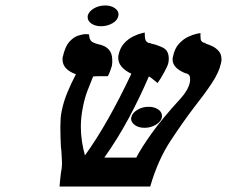

<svg xmlns="http://www.w3.org/2000/svg" viewBox="-20 -683 831 703"><path d="M301 -625Q305 -641 323.5 -652Q342 -663 365 -663Q386 -663 400 -653.5Q414 -644 414 -630Q414 -626 413 -625Q411 -609 392 -598Q373 -587 350 -587Q329 -587 315 -596.5Q301 -606 301 -620ZM461 -254Q464 -269 482.5 -280.5Q501 -292 524 -292Q545 -292 559 -282.5Q573 -273 573 -259V-254Q570 -238 551 -226.5Q532 -215 509 -215Q488 -215 474 -225Q460 -235 460 -249Q460 -252 461 -254ZM789 -451Q782 -418 755 -377.5Q728 -337 693 -293Q651 -238 604.5 -167.5Q558 -97 530 0H198Q199 -16 200.5 -27.5Q202 -39 203 -49Q205 -59 206 -67.5Q207 -76 207 -83V-88Q206 -104 205.5 -118Q205 -132 203 -145Q202 -165 201.5 -183.5Q201 -202 201 -218Q201 -234 202 -248.5Q203 -263 206 -277Q213 -312 227.5 -346.5Q242 -381 258 -411Q209 -429 209 -465Q209 -467 209 -470Q209 -473 210 -475Q218 -512 233.5 -529.5Q249 -547 266 -552.5Q283 -558 294 -558Q299 -558 302.5 -557.5Q306 -557 306 -557Q307 -540 313.5 -533Q320 -526 340 -521Q391 -511 391 -464Q391 -460 391 -454.5Q391 -449 390 -443Q388 -436 383.5 -423.5Q379 -411 375 -404Q364 -404 346.5 -404Q329 -404 322 -403H321Q311 -379 300.5 -351.5Q290 -324 284 -293Q280 -274 278 -255.5Q276 -237 276 -219Q276 -192 280 -165.5Q284 -139 291 -114Q333 -172 375.5 -247Q418 -322 461 -413Q413 -436 413 -471Q413 -478 414 -482Q420 -509 435 -525Q450 -541 467.5 -549.5Q485 -558 497.5 -561Q510 -564 510 -564Q510 -538 514.5 -533Q519 -528 523 -526Q525 -526 527.5 -525.5Q530 -525 531 -525Q532 -524 533 -523.5Q534 -523 535 -523Q555 -519 576.5 -508.5Q598 -498 598 -468Q598 -464 597.5 -460Q597 -456 596 -451Q594 -442 581 -418Q568 -394 557 -379Q540 -393 534 -397.5Q528 -402 525 -403Q492 -326 451.5 -250.5Q411 -175 362 -106H479Q497 -141 535.5 -195Q574 -249 641 -322Q669 -353 675 -381Q676 -385 676 -388Q676 -391 676 -393Q676 -406 670.5 -410Q665 -414 661 -415V-414Q612 -433 612 -465Q612 -471 613 -474Q619 -505 635 -522.5Q651 -540 669.5 -548.5Q688 -557 701 -559.5Q714 -562 714 -562V-551Q714 -536 717.5 -532.5Q721 -529 725 -527Q732 -526 734 -524H732Q732 -524 732.5 -523.5Q733 -523 734 -523Q744 -520 757 -514Q770 -508 780.5 -496.5Q791 -485 791 -465Q791 -461 790.5 -458Q790 -455 789 -451Z"/></svg>

Font: Libertinus Serif SemiBold
Style: Italic
Weight: 600
Italic angle: -11.5°
Designer: Philipp H. Poll, Khaled Hosny
Foundry: Caleb Maclennan
Version: Version 7.051;RELEASE